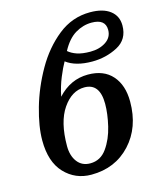

<svg xmlns="http://www.w3.org/2000/svg" viewBox="-114 -845 797 940"><g transform="rotate(-15 284.0 -375.0)"><path d="M233 10Q354 10 431 -73Q508 -156 508 -287Q508 -370 465 -419Q422 -468 342 -468Q253 -468 188 -397Q198 -447 216 -490.5Q234 -534 249 -560Q296 -524 380 -524Q450 -524 509 -555Q568 -586 568 -657Q568 -705 532 -732.5Q496 -760 431 -760Q340 -760 268 -702.5Q196 -645 146 -557.5Q96 -470 69.5 -377Q43 -284 43 -214Q43 -105 97.5 -47.5Q152 10 233 10ZM384 -573Q343 -573 316.5 -582Q290 -591 273 -606Q303 -662 342.5 -685.5Q382 -709 425 -709Q495 -709 495 -654Q495 -616 462.5 -594.5Q430 -573 384 -573ZM242 -45Q200 -45 176.5 -76Q153 -107 153 -156Q153 -278 199 -345Q245 -412 309 -412Q387 -412 387 -308Q387 -258 372.5 -196.5Q358 -135 326 -90Q294 -45 242 -45Z"/></g></svg>

Font: Noto Serif SemiCondensed Semi
Style: Italic
Weight: 600
Width: 4
Italic angle: -12°
Designer: Monotype Design Team
Foundry: Monotype Imaging Inc.
Version: Version 1.901